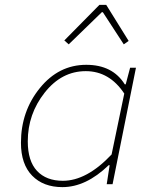

<svg xmlns="http://www.w3.org/2000/svg" viewBox="-20 -756 640 788"><path d="M236 12Q158 12 112 -35Q66 -82 66 -170Q66 -299 143.5 -394.5Q221 -490 334 -490Q442 -490 492 -410H496L514 -478H538L442 0H418L430 -78H426Q333 12 236 12ZM238 -14Q336 -14 438 -122L490 -372Q429 -464 332 -464Q233 -464 163.5 -376Q94 -288 94 -176Q94 -95 132 -54.5Q170 -14 238 -14ZM262 -574 244 -590 388 -736H416L508 -588L488 -574L402 -706H398Z"/></svg>

Font: TypoPRO Source Code Pro
Style: Italic
Weight: 200
Italic angle: -11°
Monospace: yes
Designer: Paul D. Hunt, Teo Tuominen
Foundry: Adobe Systems Incorporated
Version: Version 1.030;PS 1.0;hotconv 1.0.84;makeotf.lib2.5.63406